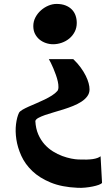

<svg xmlns="http://www.w3.org/2000/svg" viewBox="-20 -731 559 960"><path d="M245.6 -509.8Q227.1 -509.8 209.2 -515.9Q191.4 -522 177.5 -533.4Q163.6 -544.9 155 -561.8Q146.5 -578.6 146.5 -600.6Q146.5 -624 157.2 -644.3Q168 -664.6 184.8 -679.4Q201.7 -694.3 222.2 -702.9Q242.7 -711.4 262.7 -711.4Q288.6 -711.4 307.6 -703.9Q326.7 -696.3 339.1 -683.6Q351.6 -670.9 357.7 -653.6Q363.8 -636.2 363.8 -616.7Q363.8 -591.8 353.5 -572Q343.3 -552.2 326.4 -538.3Q309.6 -524.4 288.3 -517.1Q267.1 -509.8 245.6 -509.8ZM75.2 -167.5Q79.6 -174.8 92.5 -182.4Q105.5 -189.9 123.5 -198Q141.6 -206.1 162.4 -214.8Q183.1 -223.6 202.9 -233.2Q222.7 -242.7 239.5 -253.4Q256.3 -264.2 266.6 -275.9Q272 -282.2 272.2 -295.2Q272.5 -308.1 269 -323.7Q265.6 -339.4 259.5 -356.4Q253.4 -373.5 246.8 -389.2Q240.2 -404.8 234.1 -417Q228 -429.2 224.1 -435.5H346.2Q368.2 -414.6 383.5 -393.3Q398.9 -372.1 408.7 -352.3Q418.5 -332.5 423.1 -315.2Q427.7 -297.9 427.7 -284.2Q427.7 -265.1 416.7 -250Q405.8 -234.9 387.5 -222.9Q369.1 -210.9 345.7 -201.4Q322.3 -191.9 297.4 -184.1Q272.5 -176.3 248.5 -169.4Q224.6 -162.6 205.1 -155.8Q185.5 -148.9 172.4 -141.8Q159.2 -134.8 156.7 -126Q158.7 -88.4 171.1 -59.6Q183.6 -30.8 202.6 -9.5Q221.7 11.7 244.9 26.1Q268.1 40.5 291.5 49.1Q314.9 57.6 335.9 61.8Q356.9 65.9 371.6 66.4Q417 68.4 443.6 64.5Q470.2 60.5 482.9 50.3L490.2 183.1Q486.8 188.5 474.1 193.1Q461.4 197.8 443.8 201.4Q426.3 205.1 406.2 207Q386.2 209 368.2 208Q288.6 204.6 233.2 181.6Q177.7 158.7 141.6 124.3Q105.5 89.8 86.7 48.3Q67.9 6.8 61.8 -33.9Q55.7 -74.7 60.1 -110.1Q64.5 -145.5 75.2 -167.5Z"/></svg>

Font: Merriweather
Style: Heavy
Weight: 900
Version: Version 1.003